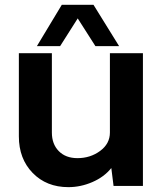

<svg xmlns="http://www.w3.org/2000/svg" viewBox="-20 -770 661 795"><path d="M229 -579.1H132.8L235.8 -750H367.2L473.1 -579.1H375L301.8 -693.8ZM571.8 -549.8V0H450.2L440.9 -74.2Q411.1 -37.1 362.5 -16.1Q314 4.9 263.2 4.9Q172.4 4.9 115.2 -54Q58.1 -112.8 58.1 -205.1V-549.8H194.8V-221.2Q194.8 -173.3 223.4 -144.3Q252 -115.2 300.8 -115.2Q354 -115.2 394.5 -145Q435.1 -174.8 435.1 -221.2V-549.8Z"/></svg>

Font: Oakes Grotesk
Style: SemiBold
Weight: 600
Designer: Samuel Oakes
Foundry: Samuel Oakes
Version: Version 1.0 | wf-rip DC20170320